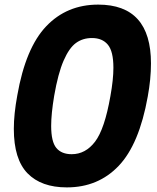

<svg xmlns="http://www.w3.org/2000/svg" viewBox="-20 -798 680 833"><path d="M40 -239Q40 -303 55 -384Q91 -590 180.5 -684Q270 -778 406 -778Q635 -778 635 -523Q635 -455 621 -379Q584 -172 495 -78.5Q406 15 270 15Q159 15 99.5 -46Q40 -107 40 -239ZM459 -381Q472 -453 472 -504Q472 -575 448 -604Q424 -633 379 -633Q339 -633 309.5 -611.5Q280 -590 256 -535Q232 -480 215 -382Q202 -304 202 -252Q202 -183 224.5 -156Q247 -129 291 -129Q351 -129 392.5 -183.5Q434 -238 459 -381Z"/></svg>

Font: Open Sauce Sans ExBold Italic
Style: Regular
Weight: 800
Italic angle: -10°
Designer: Alfredo Marco Pradil
Foundry: Creative Sauce Fz LLC
Version: Version 1.477